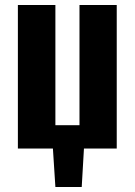

<svg xmlns="http://www.w3.org/2000/svg" viewBox="-20 -598 543 773"><path d="M203 155 193 0H52V-578H203V-94H300V-578H450V0H318L309 155Z"/></svg>

Font: Oswald SemiBold
Style: Regular
Weight: 600
Designer: Vernon Adams
Foundry: Vernon Adams
Version: Version 4.100; ttfautohint (v1.8.1.43-b0c9)